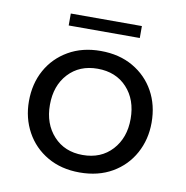

<svg xmlns="http://www.w3.org/2000/svg" viewBox="-65 -577 629 649"><g transform="rotate(10 249.5 -252.0)"><path d="M249 10Q186 10 138.5 -17.5Q91 -45 65 -92.5Q39 -140 39 -198Q39 -258 65 -305Q91 -352 138.5 -379.5Q186 -407 249 -407Q313 -407 360.5 -379.5Q408 -352 434 -305Q460 -258 460 -198Q460 -140 434 -92.5Q408 -45 360.5 -17.5Q313 10 249 10ZM249 -50Q312 -50 350 -91.5Q388 -133 388 -198Q388 -264 350 -305Q312 -346 249 -346Q187 -346 149 -305Q111 -264 111 -198Q111 -133 149 -91.5Q187 -50 249 -50ZM127 -473V-514H371V-473Z"/></g></svg>

Font: Rokkitt SemiBold
Style: Regular
Weight: 400
Version: Version 3.103